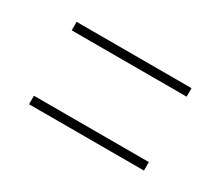

<svg xmlns="http://www.w3.org/2000/svg" viewBox="-56 -507 517 450"><g transform="rotate(30 202.5 -281.5)"><path d="M47 -370V-393H358V-370ZM47 -170V-193H358V-170Z"/></g></svg>

Font: Imbue 48pt Light
Style: Regular
Weight: 300
Designer: Tyler Finck
Foundry: Etcetera Type Company
Version: Version 1.102